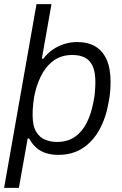

<svg xmlns="http://www.w3.org/2000/svg" viewBox="-27 -743 595 936"><path d="M-7 173 151 -723H224L177 -457H184Q204 -483 230 -501Q256 -519 286.5 -528.5Q317 -538 349 -538Q402 -538 438 -516.5Q474 -495 493 -452Q512 -409 512 -345Q512 -322 510 -297Q508 -272 503 -247Q490 -169 457.5 -110.5Q425 -52 375 -20Q325 12 257 12Q226 12 199 4Q172 -4 151 -22Q130 -40 115 -68H108L65 173ZM250 -51Q303 -51 339 -76.5Q375 -102 397 -147Q419 -192 429 -249Q433 -267 434.5 -282.5Q436 -298 437 -313Q438 -328 438 -342Q438 -389 426 -418Q414 -447 389 -461Q364 -475 326 -475Q271 -475 233 -446.5Q195 -418 172 -371Q149 -324 139 -268Q137 -252 135 -237Q133 -222 132.5 -208.5Q132 -195 132 -182Q132 -129 149.5 -100.5Q167 -72 194 -61.5Q221 -51 250 -51Z"/></svg>

Font: Archivo SemiBold Light
Style: Italic
Weight: 300
Italic angle: -10°
Version: Version 2.001